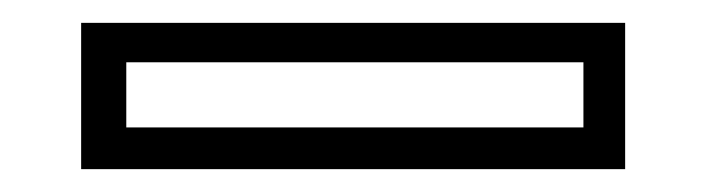

<svg xmlns="http://www.w3.org/2000/svg" viewBox="-20 -20 618 168"><path d="M51 128V0H527V128ZM90.5 91.5H490.5V34.5H90.5Z"/></svg>

Font: Tourney Thin
Style: Regular
Weight: 400
Version: Version 1.015